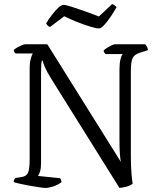

<svg xmlns="http://www.w3.org/2000/svg" viewBox="-20 -925 779 945"><path d="M204 0Q196 0 175 -3Q154 -6 128.5 -10.5Q103 -15 80.5 -20Q58 -25 47 -29Q47 -35 50 -40.5Q53 -46 56 -49L82 -53Q110 -56 118 -75Q126 -94 126 -142V-585Q126 -617 131.5 -636.5Q137 -656 142 -662H57Q54 -664 51 -668Q48 -672 48 -679Q52 -684 63.5 -690.5Q75 -697 86.5 -702Q98 -707 103 -707H213L575 -128Q572 -142 570 -167Q568 -192 568 -240V-582Q568 -614 573 -633.5Q578 -653 584 -659H500Q497 -661 494 -665Q491 -669 490 -676Q495 -682 506 -689Q517 -696 528.5 -701.5Q540 -707 545 -707H695Q699 -702 703 -695.5Q707 -689 708 -678L667 -665Q640 -656 632 -637.5Q624 -619 624 -573V-158Q624 -110 627 -73Q630 -36 633 -21Q621 -11 601.5 -6Q582 -1 568 0L233 -536Q211 -571 201.5 -593.5Q192 -616 190 -626H186Q182 -613 182 -566V-120Q182 -97 177 -81Q172 -65 167 -59L276 -48Q278 -45 280 -40.5Q282 -36 283 -29Q266 -15 242.5 -7.5Q219 0 204 0ZM466 -785Q455 -785 426 -793.5Q397 -802 361.5 -816Q326 -830 296 -845L226 -792Q221 -794 215.5 -798.5Q210 -803 207 -810Q219 -830 235 -851Q251 -872 266.5 -886.5Q282 -901 293 -901Q303 -901 333 -891.5Q363 -882 399.5 -869Q436 -856 467 -844L532 -905Q539 -903 545 -898Q551 -893 554 -890Q541 -867 524.5 -842.5Q508 -818 492.5 -801.5Q477 -785 466 -785Z"/></svg>

Font: Texturina 72pt Light
Style: Regular
Weight: 300
Designer: Guillermo Torres Carreño
Foundry: Omnibus-Type
Version: Version 1.002; ttfautohint (v1.8.3)